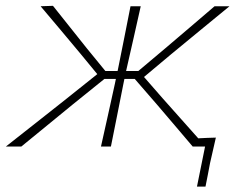

<svg xmlns="http://www.w3.org/2000/svg" viewBox="-50 -516 846 676"><path d="M-29.5 0Q25 -43 78.8 -85.2Q132.5 -127.5 185.5 -169.5L292.5 -255L234.5 -325.5Q199 -368 164 -409.8Q129 -451.5 93 -494L136.5 -495.5Q166 -458.5 196 -420.8Q226 -383 256 -345.5L321 -266H364L365 -270.5Q377.5 -332.5 388 -385.2Q398.5 -438 409.5 -494H445.5Q433 -437.5 421 -384.8Q409 -332 395 -270.5L394 -266H437L532 -346Q575.5 -383 619.2 -420.2Q663 -457.5 705.5 -494H758Q706 -451.5 654.5 -409Q603 -366.5 552.5 -325L457 -245L522.5 -170Q553.5 -135 584.8 -100Q616 -65 648 -29Q665.5 -30 678.5 -30.5Q691.5 -31 710 -31.5Q700 13.5 689.5 58.5Q686 78 681.8 99Q677.5 120 673.5 141H643.5L672 0H628.5Q596.5 -38 565.5 -74.2Q534.5 -110.5 503 -147.5L424.5 -238H388L384.5 -221Q372.5 -160.5 362.2 -108.5Q352 -56.5 340.5 0H305.5Q318 -56 329.8 -109Q341.5 -162 354.5 -221L358 -238H317.5L204 -146.5Q159.5 -110 114.5 -73.2Q69.5 -36.5 25 0Z"/></svg>

Font: Commissioner Loud Thin
Style: Italic
Weight: 100
Italic angle: -12°
Designer: Kostas Bartsokas
Foundry: Kostas Bartsokas
Version: Version 1.000; ttfautohint (v1.8.3)